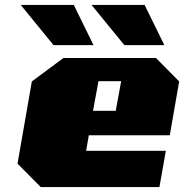

<svg xmlns="http://www.w3.org/2000/svg" viewBox="-20 -758 746 778"><path d="M197 -575 64 -738H279L359 -575ZM484 -575 351 -738H566L646 -575ZM145 0 51 -95 109 -428 237 -523H612L706 -428L668 -210H340L329 -147H652L626 0ZM357 -309H449L471 -429H379Z"/></svg>

Font: Tomorrow ExtraBold
Style: Italic
Weight: 800
Italic angle: -10°
Designer: Tony de Marco, Monica Rizzolli
Foundry: Just in Type
Version: Version 2.002